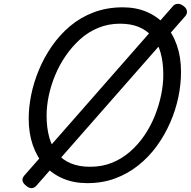

<svg xmlns="http://www.w3.org/2000/svg" viewBox="-20 -932 991 997"><path d="M433 19Q364 19 308 -4.5Q252 -28 212 -72Q172 -116 150.5 -178Q129 -240 129 -316Q129 -375 142 -439.5Q155 -504 182 -569Q209 -634 249.5 -692.5Q290 -751 344 -796.5Q398 -842 467 -868Q536 -894 618 -894Q686 -894 741.5 -870.5Q797 -847 837 -803Q877 -759 898.5 -697Q920 -635 920 -559Q920 -494 906 -427Q892 -360 863.5 -295Q835 -230 794 -173.5Q753 -117 698.5 -73.5Q644 -30 578 -5.5Q512 19 433 19ZM448 -66Q510 -66 562 -87Q614 -108 656.5 -145.5Q699 -183 731 -230.5Q763 -278 784.5 -332Q806 -386 817 -440Q828 -494 828 -543Q828 -608 814 -658Q800 -708 771 -741.5Q742 -775 700.5 -792Q659 -809 603 -809Q543 -809 490.5 -787.5Q438 -766 396 -728Q354 -690 321 -642Q288 -594 266 -540.5Q244 -487 233 -434Q222 -381 222 -332Q222 -268 236 -218Q250 -168 278 -134.5Q306 -101 348.5 -83.5Q391 -66 448 -66ZM170 31Q163 41 148.5 44.5Q134 48 115 32Q84 7 105 -19L878 -900Q886 -911 902 -912Q918 -913 934 -900Q948 -890 950.5 -875.5Q953 -861 942 -848Z"/></svg>

Font: Playwrite HR
Style: Regular
Weight: 400
Designer: Veronika Burian, José Scaglione
Foundry: TypeTogether
Version: Version 1.002